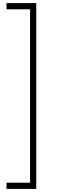

<svg xmlns="http://www.w3.org/2000/svg" viewBox="-20 -870 457 1239"><path d="M22 -810V-850H214V349H22V309H174V-810Z"/></svg>

Font: MathJax_Size1
Style: Regular
Weight: 400
Version: Version 1.1